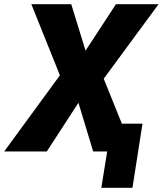

<svg xmlns="http://www.w3.org/2000/svg" viewBox="-75 -725 779 919"><path d="M410 174 438 0H387L407 -133H607L559 174ZM-55 0 234 -395 230 -319 75 -705H266L347 -442H308L480 -705H684L400 -319L403 -394L562 0H371L289 -271H325L149 0Z"/></svg>

Font: Nunito Sans 10pt Condensed Black
Style: Italic
Weight: 900
Width: 3
Italic angle: -9°
Designer: Vernon Adams
Foundry: Vernon Adams
Version: Version 3.101;gftools[0.9.27]